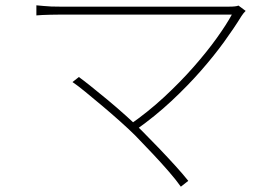

<svg xmlns="http://www.w3.org/2000/svg" viewBox="-20 -679 1040 723"><path d="M905 -638Q901 -634 896.5 -628.5Q892 -623 889 -618Q862 -574 824 -521.5Q786 -469 736.5 -412.5Q687 -356 625.5 -298.5Q564 -241 489 -188L465 -207Q536 -256 597.5 -313Q659 -370 709.5 -427.5Q760 -485 796.5 -536Q833 -587 853 -624Q833 -624 791 -624Q749 -624 692 -624Q635 -624 572 -624Q509 -624 447.5 -624Q386 -624 334 -624Q282 -624 247.5 -624Q213 -624 205 -624Q186 -624 169.5 -623.5Q153 -623 139.5 -622.5Q126 -622 117 -621V-659Q131 -658 144.5 -656.5Q158 -655 173 -654.5Q188 -654 205 -654Q213 -654 247 -654Q281 -654 332 -654Q383 -654 443 -654Q503 -654 565 -654Q627 -654 683 -654Q739 -654 781 -654Q823 -654 843 -654Q869 -654 878 -658ZM490 -168Q467 -191 434 -220.5Q401 -250 366 -279.5Q331 -309 301 -333.5Q271 -358 253 -370L277 -389Q291 -379 320 -356Q349 -333 384.5 -303.5Q420 -274 454.5 -243Q489 -212 514 -187Q544 -157 577.5 -122Q611 -87 640.5 -54.5Q670 -22 689 2L661 24Q645 1 616.5 -32Q588 -65 554.5 -100.5Q521 -136 490 -168Z"/></svg>

Font: Noto Sans SC Thin Thin
Style: Regular
Weight: 250
Version: Version 2.004-H2;hotconv 1.0.118;makeotfexe 2.5.65603